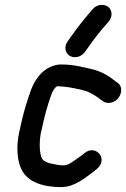

<svg xmlns="http://www.w3.org/2000/svg" viewBox="-20 -754 516 786"><path d="M327.9 -541.7 358.7 -584.7C370.8 -601.2 383.6 -617.5 399.6 -636.7L423.8 -664.5C443.8 -687.4 438 -714.2 422.9 -726C408.2 -737.5 378.1 -738.7 359 -716.2L334.3 -687C317.1 -666.2 302.5 -647.6 288.1 -628.5L257.3 -585.3C239 -560.3 249.5 -534.9 265.4 -525.4C281.1 -516.1 309.7 -516.7 327.9 -541.7ZM462.9 -413.8 455.1 -419.6C431.7 -438 402.3 -459 362.5 -469.3C325.6 -477.8 283.3 -489.8 235 -490C201.1 -492 166.3 -473.5 145.7 -450.8C118.7 -419.8 109.3 -395.6 94.3 -349.2C76.3 -295 69.5 -261.9 57.8 -208.5C46.4 -155.8 49.6 -95.6 68.5 -59.2C94.7 -7 159.4 12 230.1 12C286.1 12 330.4 -27.8 358.1 -47.5C358.5 -47.8 359.2 -48.3 359.7 -48.7L375 -61.1C426.3 -101.2 373.2 -165.4 326.1 -127.4L312 -116L281.5 -94.7C265.9 -84 257.8 -78.6 242.1 -77C233.2 -77.1 225.2 -77.6 217.6 -78.7L189.2 -84.5C175.1 -87.4 169.7 -89.6 156.8 -98.5C143.5 -111.1 138.7 -156.2 146.3 -205.2C157.5 -255.5 163.7 -284.7 179.3 -334.8C193.3 -375.9 193.6 -380.2 208.3 -397.6C209.1 -398.2 212.1 -400.1 214.8 -401.1C215.3 -401.1 216.3 -401 217 -401C228 -401 248.9 -398.4 264.4 -396.3C295.6 -390.3 330.9 -384.6 349.3 -373.8C373.4 -360.7 381.6 -354.4 400.5 -340.3C421.3 -324.8 449.9 -334.4 464.5 -352.7C477.8 -369.4 482.6 -399.1 462.9 -413.8Z"/></svg>

Font: Just Breathe
Style: BdObl3
Weight: 400
Foundry: Cannot Into Space Fonts
Version: Version 0.72